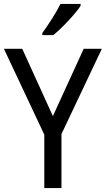

<svg xmlns="http://www.w3.org/2000/svg" viewBox="-20 -964 542 984"><path d="M393 -934V-944H290C268 -899 229 -839 197 -795V-784H253C298 -820 368 -895 393 -934ZM251 -369 94 -714H0L207 -274V0H295V-277L502 -714H409Z"/></svg>

Font: Noto Sans Sinhala SemiCondensed
Style: Regular
Weight: 400
Width: 4
Designer: Jelle Bosma - Monotype Design Team
Foundry: Monotype Imaging Inc.
Version: Version 2.006